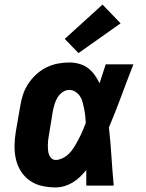

<svg xmlns="http://www.w3.org/2000/svg" viewBox="-20 -811 640 839"><path d="M223 8Q193 8 163.5 1.5Q134 -5 110.5 -21.5Q87 -38 71.5 -62.5Q56 -87 49.5 -115.5Q43 -144 43.5 -174.5Q44 -205 49 -235L68 -345Q72 -371 80 -396Q88 -421 102.5 -443.5Q117 -466 137.5 -485Q158 -504 182 -516Q206 -528 231.5 -533Q257 -538 283 -538Q305 -538 326.5 -532Q348 -526 364.5 -513.5Q381 -501 393.5 -483.5Q406 -466 415 -447Q422 -468 428.5 -488.5Q435 -509 442 -530H563Q536 -461 510.5 -392Q485 -323 456 -254Q463 -191 467 -127.5Q471 -64 477 0H357Q357 -17 357 -34Q357 -51 357 -68Q344 -52 329.5 -38Q315 -24 297.5 -13.5Q280 -3 261 2.5Q242 8 223 8ZM223 -112Q236 -112 249 -117.5Q262 -123 273 -132Q284 -141 292.5 -152Q301 -163 308 -175Q315 -187 321.5 -199Q328 -211 334 -223.5Q340 -236 345 -249Q350 -262 355 -274Q354 -289 352.5 -304Q351 -319 348 -333.5Q345 -348 341.5 -362.5Q338 -377 330.5 -389Q323 -401 310.5 -409.5Q298 -418 283 -418Q267 -418 253.5 -408.5Q240 -399 231.5 -385Q223 -371 218.5 -356Q214 -341 211 -326L193 -216Q191 -205 190 -195Q189 -185 189 -174.5Q189 -164 190 -154Q191 -144 194.5 -134.5Q198 -125 205.5 -118.5Q213 -112 223 -112ZM323 -579 263 -641 428 -791 507 -709Z"/></svg>

Font: Iosevka Curly Slab HvExObl
Style: Regular
Weight: 900
Width: 7
Italic angle: -9°
Monospace: yes
Designer: Belleve Invis
Foundry: Belleve Invis
Version: Version 11.1.0; ttfautohint (v1.8.3)